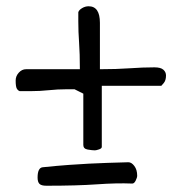

<svg xmlns="http://www.w3.org/2000/svg" viewBox="-20 -644 585 613"><path d="M283 -164Q274 -164 260 -166.5Q246 -169 246 -181V-345L218 -359H192Q164 -359 135.5 -356Q107 -353 78 -353H43Q37 -355 33.5 -361.5Q30 -368 30 -387Q30 -401 40 -412Q50 -423 63 -423H235Q235 -473 232.5 -508Q230 -543 230 -576V-605Q232 -612 242 -618Q252 -624 263 -624Q299 -624 299 -571V-423Q352 -423 394 -426Q436 -429 473 -429Q493 -429 501.5 -421.5Q510 -414 510 -403Q510 -387 502.5 -378.5Q495 -370 495 -370H305V-175Q305 -170 296 -167Q287 -164 283 -164ZM128 -51Q112 -51 106 -57Q100 -63 100 -77Q100 -108 116 -110Q165 -115 200 -117.5Q235 -120 264 -121.5Q293 -123 323 -124Q353 -125 390 -126Q400 -126 409 -114Q418 -102 418 -83Q418 -77 413 -67Q408 -57 401 -58Q353 -60 289.5 -55.5Q226 -51 128 -51Z"/></svg>

Font: Fuzzy Bubbles
Style: Regular
Weight: 400
Designer: Robert E. Leuschke
Foundry: Robert E. Leuschke
Version: Version 1.010; ttfautohint (v1.8.3)